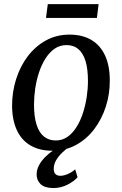

<svg xmlns="http://www.w3.org/2000/svg" viewBox="-20 -738 606 954"><path d="M325.5 -566Q390 -566 434.5 -539.2Q479 -512.5 502.2 -461.8Q525.5 -411 525.5 -338.5Q526 -271 505.8 -208.2Q485.5 -145.5 448 -96Q410.5 -46.5 357.8 -17.8Q305 11 240 11Q177 11 132 -15Q87 -41 63.8 -91.2Q40.5 -141.5 40 -212.5Q40 -281 60 -344.5Q80 -408 117.5 -457.8Q155 -507.5 207.8 -536.8Q260.5 -566 325.5 -566ZM310.5 -514Q277.5 -514 251.5 -496Q225.5 -478 206 -447.2Q186.5 -416.5 173.8 -378Q161 -339.5 155 -298Q149 -256.5 149 -218Q149 -157.5 161.8 -118Q174.5 -78.5 198.8 -59.2Q223 -40 257 -40Q289.5 -40 315.2 -58Q341 -76 360.2 -106.8Q379.5 -137.5 392 -176Q404.5 -214.5 410.8 -255.8Q417 -297 417 -335.5Q417 -396 404.8 -435.2Q392.5 -474.5 369.2 -494.2Q346 -514 310.5 -514ZM244 196.5Q200 195.5 181 176.2Q162 157 162 129Q162 105.5 173.5 83.8Q185 62 203.8 43Q222.5 24 246.2 8Q270 -8 294 -20.5L317 -34L335 -17Q310.5 0 290.5 19Q270.5 38 258.8 58.2Q247 78.5 247 101Q247 118 255.5 126.8Q264 135.5 280 135.5Q296 135.5 316.2 127Q336.5 118.5 353.5 103.5L365.5 142.5Q349 162 316 179.2Q283 196.5 244 196.5ZM217.5 -717.5H470L461.5 -649H208.5Z"/></svg>

Font: Merriweather 24pt
Style: Italic
Weight: 400
Italic angle: -7.8°
Designer: Eben Sorkin
Foundry: Eben Sorkin
Version: Version 2.101